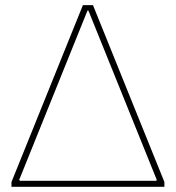

<svg xmlns="http://www.w3.org/2000/svg" viewBox="-20 -723 681 743"><path d="M24.4 -18.6 300.8 -703.1H339.8L616.2 -18.6V0H24.4ZM57.6 -23.4H584L586.9 -26.4L322.3 -681.6H318.4L54.2 -26.9Z"/></svg>

Font: Wand UI Pro
Style: Regular
Weight: 400
Designer: Andreas Faust
Version: Version 1.003;FEAKit 1.0